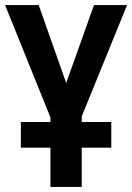

<svg xmlns="http://www.w3.org/2000/svg" viewBox="-20 -734 519 754"><path d="M178 0V-154H62V-255H178V-273L0 -714H132L240 -408L349 -714H479L301 -277V-255H417V-154H301V0Z"/></svg>

Font: Avrile Sans Condensed SemiBold
Style: Regular
Weight: 600
Width: 3
Designer: Monotype Design Team
Foundry: Monotype Imaging Inc.
Version: Version 2.001;September 10, 2019;FontCreator 11.5.0.2425 64-